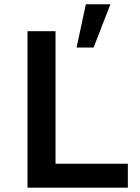

<svg xmlns="http://www.w3.org/2000/svg" viewBox="-20 -860 640 880"><path d="M106 -717H234.5V-109.5H566V0H106ZM373.5 -840.5H486L409 -642H331Z"/></svg>

Font: JuliaMono
Style: Bold
Weight: 700
Monospace: yes
Designer: cormullion
Foundry: corm
Version: Version 0.055; ttfautohint (v1.8.4)